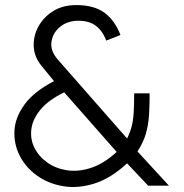

<svg xmlns="http://www.w3.org/2000/svg" viewBox="-20 -732 726 757"><path d="M564 0 481 -88Q416 -28 351 -8Q286 12 228 2Q170 -8 125.5 -40Q81 -72 57.5 -118.5Q34 -165 37 -217.5Q40 -270 77.5 -321Q115 -372 193 -412L144 -472Q115 -507 113 -548.5Q111 -590 131.5 -627.5Q152 -665 190 -688.5Q228 -712 281 -712Q350 -712 391 -682.5Q432 -653 455 -594L399 -572Q383 -613 355 -632.5Q327 -652 280 -650Q239 -647 212.5 -622.5Q186 -598 182.5 -564Q179 -530 208 -497L481 -186Q493 -210 499 -233Q505 -256 507 -286.5Q509 -317 509 -364H570Q570 -316 567.5 -277.5Q565 -239 555 -204.5Q545 -170 522 -135L646 0ZM440 -133 233 -368Q170 -337 139 -299Q108 -261 103.5 -221.5Q99 -182 116.5 -148Q134 -114 167.5 -90.5Q201 -67 245.5 -60.5Q290 -54 340 -70.5Q390 -87 440 -133Z"/></svg>

Font: Kulim Park Light
Style: Regular
Weight: 300
Designer: Noponies / Dale Sattler
Foundry: Noponies
Version: Version 1.000; ttfautohint (v1.8.3)